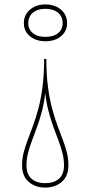

<svg xmlns="http://www.w3.org/2000/svg" viewBox="-20 -635 410 870"><path d="M185 215Q140 215 110 189Q80 163 80 114Q80 85 87 57Q94 29 105.5 -1Q117 -31 130 -66.5Q143 -102 154.5 -145.5Q166 -189 173 -244Q180 -299 180 -368H190Q190 -299 197 -244Q204 -189 215.5 -145.5Q227 -102 240 -67Q253 -32 264.5 -2Q276 28 283 56Q290 84 290 114Q290 163 260 189Q230 215 185 215ZM185 -214Q180 -169 170 -131Q160 -93 148 -60Q136 -27 125 2Q114 31 107 58.5Q100 86 100 114Q100 155 123 175Q146 195 185 195Q224 195 247 175Q270 155 270 114Q270 86 263 58.5Q256 31 245 2Q234 -27 222 -60Q210 -93 200 -131Q190 -169 185 -214ZM186 -615Q214 -615 236 -604.5Q258 -594 271 -575Q284 -556 284 -530Q284 -505 271 -486.5Q258 -468 236 -458Q214 -448 186 -448Q158 -448 136 -458Q114 -468 101 -486.5Q88 -505 88 -530Q88 -556 101 -575Q114 -594 136 -604.5Q158 -615 186 -615ZM186 -468Q210 -468 227.5 -475.5Q245 -483 254.5 -497Q264 -511 264 -530Q264 -550 254.5 -564.5Q245 -579 227.5 -587Q210 -595 186 -595Q162 -595 144.5 -587Q127 -579 117.5 -564.5Q108 -550 108 -530Q108 -511 117.5 -497Q127 -483 144.5 -475.5Q162 -468 186 -468Z"/></svg>

Font: Kalnia Glaze Thin
Style: Bold
Weight: 700
Version: Version 1.110